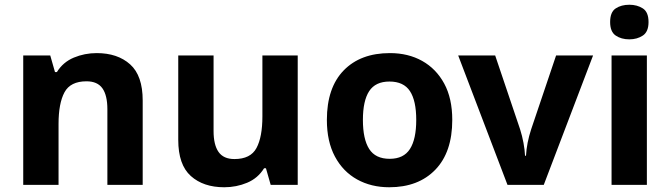

<svg xmlns="http://www.w3.org/2000/svg" viewBox="-20 -780 2827 810"><path d="M388 -556Q476 -556 529 -508.5Q582 -461 582 -356V0H433V-319Q433 -378 412 -407.5Q391 -437 345 -437Q277 -437 252 -390.5Q227 -344 227 -257V0H78V-546H192L212 -476H220Q246 -518 291.5 -537Q337 -556 388 -556Z M1236 -546V0H1122L1102 -70H1094Q1068 -28 1022.5 -9Q977 10 926 10Q838 10 785 -37.5Q732 -85 732 -190V-546H881V-227Q881 -169 902 -139Q923 -109 969 -109Q1037 -109 1062 -155.5Q1087 -202 1087 -289V-546Z M1888 -274Q1888 -138 1816.5 -64Q1745 10 1622 10Q1546 10 1486.5 -23Q1427 -56 1393 -119.5Q1359 -183 1359 -274Q1359 -410 1430 -483Q1501 -556 1625 -556Q1702 -556 1761 -523Q1820 -490 1854 -427.5Q1888 -365 1888 -274ZM1511 -274Q1511 -193 1537.5 -151.5Q1564 -110 1624 -110Q1683 -110 1709.5 -151.5Q1736 -193 1736 -274Q1736 -355 1709.5 -395.5Q1683 -436 1623 -436Q1564 -436 1537.5 -395.5Q1511 -355 1511 -274Z M2121 0 1913 -546H2069L2174 -235Q2183 -207 2188.5 -177Q2194 -147 2195 -123H2199Q2202 -177 2221 -235L2326 -546H2482L2274 0Z M2635 -760Q2668 -760 2692 -744.5Q2716 -729 2716 -687Q2716 -646 2692 -630Q2668 -614 2635 -614Q2601 -614 2577.5 -630Q2554 -646 2554 -687Q2554 -729 2577.5 -744.5Q2601 -760 2635 -760ZM2709 -546V0H2560V-546Z"/></svg>

Font: Noto IKEA Latin
Style: Bold
Weight: 700
Designer: Monotype Design Team
Foundry: Monotype Imaging Inc.
Version: Version 1.0